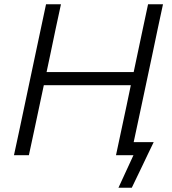

<svg xmlns="http://www.w3.org/2000/svg" viewBox="-20 -733 811 907"><path d="M46 0Q59 -59.5 70.8 -115Q82.5 -170.5 96.5 -236.5L146.5 -473Q161 -540.5 172.8 -596.8Q184.5 -653 197.5 -713H268Q255 -653.5 243 -597Q231 -540.5 217 -472.5L200 -392.5H611.5L628.5 -473Q642.5 -540.5 654.8 -597.5Q667 -654.5 679.5 -713H750Q737.5 -654.5 725.2 -597.5Q713 -540.5 699 -472.5L649 -237Q638.5 -188 629.5 -145.8Q620.5 -103.5 611.5 -61.5H706Q692.5 -33.5 679.2 -6Q666 21.5 653.5 48Q640.5 74.5 628 101Q615.5 127.5 602.5 154H539.5L610.5 0H528Q540.5 -59.5 552.5 -115Q564.5 -170.5 578.5 -237L598 -330.5H187L167 -236.5Q153 -170.5 141.2 -115Q129.5 -59.5 116.5 0Z"/></svg>

Font: Commissioner Light
Style: Italic
Weight: 300
Italic angle: -12°
Designer: Kostas Bartsokas
Foundry: Kostas Bartsokas
Version: Version 1.000; ttfautohint (v1.8.3)